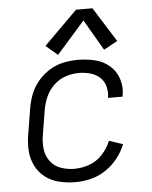

<svg xmlns="http://www.w3.org/2000/svg" viewBox="-54 -808 684 862"><g transform="rotate(-5 288.0 -377.5)"><path d="M252 8Q286 8 321 -0.5Q356 -9 387.5 -30Q419 -51 442 -80Q465 -109 479 -143L417 -164Q404 -131 378.5 -103.5Q353 -76 319.5 -64Q286 -52 252 -52Q220 -52 190.5 -62.5Q161 -73 143 -97.5Q125 -122 121.5 -153.5Q118 -185 124 -218L142 -328Q147 -357 159.5 -385.5Q172 -414 195.5 -436.5Q219 -459 248.5 -469Q278 -479 308 -479Q334 -479 358.5 -472.5Q383 -466 401.5 -450Q420 -434 427 -409.5Q434 -385 430 -359L429 -356H495L496 -361Q503 -400 491 -436.5Q479 -473 450.5 -497Q422 -521 384.5 -529.5Q347 -538 308 -538Q276 -538 243 -531Q210 -524 180.5 -505.5Q151 -487 128.5 -460Q106 -433 94 -401.5Q82 -370 77 -337L59 -227Q52 -190 54 -153Q56 -116 71.5 -84Q87 -52 115 -30.5Q143 -9 178.5 -0.5Q214 8 252 8ZM223 -568 350 -712 431 -573 493 -607 395 -763H321L170 -613Z"/></g></svg>

Font: Iosevka Sparkle Light
Style: Italic
Weight: 300
Italic angle: -9°
Designer: Belleve Invis
Foundry: Belleve Invis
Version: Version 4.5.0; ttfautohint (v1.8.3)